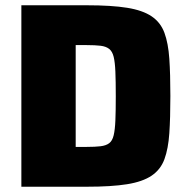

<svg xmlns="http://www.w3.org/2000/svg" viewBox="-20 -708 714 728"><path d="M61 0V-688H309Q403 -688 462 -678.5Q521 -669 555 -646Q589 -623 603.5 -583.5Q618 -544 622 -485.5Q626 -427 626 -344Q626 -261 622 -202.5Q618 -144 603.5 -104.5Q589 -65 555 -42Q521 -19 462 -9.5Q403 0 309 0ZM267 -151H309Q341 -151 361.5 -153.5Q382 -156 394 -165Q406 -174 411 -195Q416 -216 417.5 -251.5Q419 -287 419 -343Q419 -400 417.5 -436Q416 -472 411 -492.5Q406 -513 394 -522.5Q382 -532 361.5 -534.5Q341 -537 309 -537H267Z"/></svg>

Font: Saira Thin ExtraBold
Style: Regular
Weight: 800
Version: Version 1.101